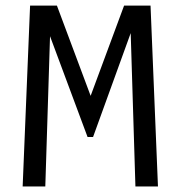

<svg xmlns="http://www.w3.org/2000/svg" viewBox="-20 -675 654 695"><path d="M524.9 -654.8 551.8 0H470.2L453.1 -555.2L316.9 -179.2H296.9L161.1 -543.9L144 0H62L88.9 -654.8H186L308.1 -328.1L429.2 -654.8Z"/></svg>

Font: IntelOne Mono
Style: Regular
Weight: 400
Designer: Fred Shallcrass
Foundry: Frere-Jones Type LLC
Version: Version 1.200;hotconv 1.1.0;makeotfexe 2.6.0;FJTRelease1.2